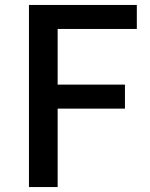

<svg xmlns="http://www.w3.org/2000/svg" viewBox="-20 -756 606 776"><path d="M97 0H213V-317H485V-414H213V-639H533V-736H97Z"/></svg>

Font: Noto Sans T Chinese Medium
Style: Regular
Weight: 500
Designer: Ryoko NISHIZUKA (kana & ideographs); Paul D. Hunt (Latin, Greek & Cyrillic); Wenlong ZHANG (bopomofo); Sandoll Communica
Foundry: Adobe Systems Incorporated
Version: Version 1.000;PS 1;hotconv 1.0.78;makeotf.lib2.5.61930